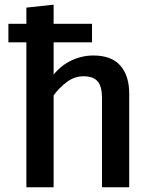

<svg xmlns="http://www.w3.org/2000/svg" viewBox="-20 -790 655 810"><path d="M368.2 -689.7V-611.3H206.2V-475.4Q239 -515.4 282.8 -535.6Q326.7 -555.9 373.8 -555.9Q450.3 -555.9 487.7 -513.3Q525.1 -470.8 525.1 -394.9V0H410.3V-376.9Q410.3 -425.6 391.8 -446.9Q373.3 -468.2 332.3 -468.2Q293.8 -468.2 261 -443.3Q228.2 -418.5 206.2 -387.2V0H91.3V-611.3H15.4V-689.7H91.3V-757.9L206.2 -770.3V-689.7Z"/></svg>

Font: Fira Code Medium
Style: Regular
Weight: 500
Designer: Carrois Corporate, Edenspiekermann AG, Nikita Prokopov
Foundry: Carrois Corporate, Edenspiekermann AG, Nikita Prokopov
Version: Version 6.002